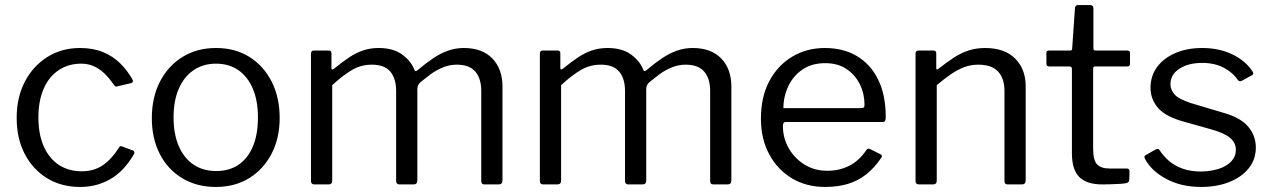

<svg xmlns="http://www.w3.org/2000/svg" viewBox="-20 -730 5037 760"><path d="M297 -540Q349 -540 388.5 -523.5Q428 -507 456.5 -478.5Q485 -450 504 -416Q510 -404 499 -401L444 -388Q437 -385 431 -394Q411 -423 391.5 -441Q372 -459 350 -468.5Q328 -478 302 -478Q251 -478 212.5 -452.5Q174 -427 153 -379Q132 -331 132 -265Q132 -198 153.5 -150Q175 -102 213.5 -77Q252 -52 304 -52Q352 -52 387 -76Q422 -100 451 -146Q454 -151 456.5 -151.5Q459 -152 464 -150L507 -134Q514 -131 511 -121Q496 -95 476 -71Q456 -47 429.5 -29Q403 -11 370 -0.5Q337 10 297 10Q223 10 166.5 -24.5Q110 -59 78 -120.5Q46 -182 46 -263Q46 -345 78.5 -407Q111 -469 167.5 -504.5Q224 -540 297 -540Z M834 10Q759 10 701.5 -24.5Q644 -59 612.5 -120.5Q581 -182 581 -262Q581 -345 613.5 -407.5Q646 -470 703 -505Q760 -540 835 -540Q911 -540 967.5 -504.5Q1024 -469 1055.5 -406.5Q1087 -344 1087 -263Q1087 -183 1055 -121.5Q1023 -60 966.5 -25Q910 10 834 10ZM836 -53Q888 -53 925 -78.5Q962 -104 981.5 -151.5Q1001 -199 1001 -265Q1001 -331 981 -378.5Q961 -426 924 -452Q887 -478 835 -478Q784 -478 746 -452Q708 -426 687.5 -378.5Q667 -331 667 -265Q667 -200 687.5 -152Q708 -104 746 -78.5Q784 -53 836 -53Z M1225 0Q1211 0 1211 -13V-517Q1211 -530 1222 -530H1282Q1292 -530 1292 -519V-461Q1292 -456 1294.5 -455Q1297 -454 1302 -458Q1334 -484 1361.5 -502.5Q1389 -521 1417.5 -530.5Q1446 -540 1479 -540Q1538 -540 1573.5 -513Q1609 -486 1621 -452Q1623 -448 1627 -449Q1631 -450 1635 -454Q1667 -481 1695.5 -500Q1724 -519 1753.5 -529.5Q1783 -540 1816 -540Q1889 -540 1929 -498.5Q1969 -457 1969 -387V-16Q1969 0 1954 0H1898Q1891 0 1888 -3.5Q1885 -7 1885 -13V-370Q1885 -419 1861.5 -446.5Q1838 -474 1788 -474Q1759 -474 1732.5 -463Q1706 -452 1684.5 -436Q1663 -420 1646 -406Q1638 -399 1635 -392.5Q1632 -386 1632 -376V-16Q1632 0 1617 0H1561Q1555 0 1551.5 -3.5Q1548 -7 1548 -13V-370Q1548 -419 1525 -446.5Q1502 -474 1452 -474Q1410 -474 1375 -454Q1340 -434 1295 -393V-15Q1295 0 1280 0H1225Z M2131 0Q2117 0 2117 -13V-517Q2117 -530 2128 -530H2188Q2198 -530 2198 -519V-461Q2198 -456 2200.5 -455Q2203 -454 2208 -458Q2240 -484 2267.5 -502.5Q2295 -521 2323.5 -530.5Q2352 -540 2385 -540Q2444 -540 2479.5 -513Q2515 -486 2527 -452Q2529 -448 2533 -449Q2537 -450 2541 -454Q2573 -481 2601.5 -500Q2630 -519 2659.5 -529.5Q2689 -540 2722 -540Q2795 -540 2835 -498.5Q2875 -457 2875 -387V-16Q2875 0 2860 0H2804Q2797 0 2794 -3.5Q2791 -7 2791 -13V-370Q2791 -419 2767.5 -446.5Q2744 -474 2694 -474Q2665 -474 2638.5 -463Q2612 -452 2590.5 -436Q2569 -420 2552 -406Q2544 -399 2541 -392.5Q2538 -386 2538 -376V-16Q2538 0 2523 0H2467Q2461 0 2457.5 -3.5Q2454 -7 2454 -13V-370Q2454 -419 2431 -446.5Q2408 -474 2358 -474Q2316 -474 2281 -454Q2246 -434 2201 -393V-15Q2201 0 2186 0H2131Z M3079 -232Q3079 -183 3102.5 -142.5Q3126 -102 3165.5 -78Q3205 -54 3254 -54Q3304 -54 3343 -74.5Q3382 -95 3410 -137Q3414 -141 3416.5 -141.5Q3419 -142 3424 -140L3466 -119Q3475 -114 3468 -105Q3441 -65 3408.5 -39.5Q3376 -14 3336 -2Q3296 10 3246 10Q3172 10 3115 -24Q3058 -58 3025 -119Q2992 -180 2992 -260Q2992 -347 3025.5 -409.5Q3059 -472 3116.5 -506Q3174 -540 3245 -540Q3318 -540 3372 -508Q3426 -476 3456 -415Q3486 -354 3486 -268Q3486 -261 3484.5 -254Q3483 -247 3471 -247H3088Q3084 -247 3081.5 -242.5Q3079 -238 3079 -232ZM3385 -302Q3396 -302 3399 -304.5Q3402 -307 3402 -316Q3402 -359 3383.5 -396.5Q3365 -434 3330.5 -457Q3296 -480 3247 -480Q3193 -480 3156 -454.5Q3119 -429 3100 -388Q3081 -347 3081 -302Z M3618 0Q3604 0 3604 -13V-517Q3604 -530 3615 -530H3675Q3686 -530 3686 -519V-461Q3686 -456 3688 -455Q3690 -454 3695 -458Q3728 -484 3756.5 -502.5Q3785 -521 3815 -530.5Q3845 -540 3879 -540Q3957 -540 3998.5 -498Q4040 -456 4040 -389V-16Q4040 0 4025 0H3969Q3962 0 3959 -3.5Q3956 -7 3956 -13V-370Q3956 -419 3931 -446.5Q3906 -474 3852 -474Q3823 -474 3797.5 -464.5Q3772 -455 3746 -437.5Q3720 -420 3688 -393V-15Q3688 0 3673 0H3618Z M4315 -467Q4307 -467 4307 -459V-142Q4307 -95 4323 -79Q4339 -63 4371 -63H4440Q4445 -63 4448 -60.5Q4451 -58 4451 -52L4450 -18Q4450 -8 4438 -5Q4428 -3 4409.5 -2Q4391 -1 4373.5 -0.5Q4356 0 4344 0Q4281 0 4252 -29.5Q4223 -59 4223 -123V-457Q4223 -467 4213 -467H4133Q4122 -467 4122 -478V-520Q4122 -530 4132 -530H4217Q4224 -530 4224 -538L4235 -697Q4236 -710 4246 -710H4296Q4308 -710 4308 -696V-538Q4308 -530 4316 -530H4442Q4453 -530 4453 -521V-478Q4453 -467 4442 -467Z M4880 -413Q4860 -443 4824 -462Q4788 -481 4738 -481Q4684 -481 4648.5 -458Q4613 -435 4613 -396Q4613 -375 4629 -356.5Q4645 -338 4694 -322L4821 -284Q4890 -265 4920.5 -229Q4951 -193 4951 -146Q4951 -99 4923 -64Q4895 -29 4846 -9.5Q4797 10 4735 10Q4656 10 4597 -21.5Q4538 -53 4513 -100Q4510 -105 4510 -109Q4510 -113 4515 -116L4554 -138Q4559 -141 4563 -140.5Q4567 -140 4569 -137Q4586 -111 4608.5 -92Q4631 -73 4662.5 -62Q4694 -51 4736 -51Q4774 -52 4805 -62Q4836 -72 4854 -91.5Q4872 -111 4872 -137Q4872 -164 4850 -183.5Q4828 -203 4774 -218L4671 -247Q4596 -267 4565.5 -301Q4535 -335 4534 -381Q4534 -429 4560 -464.5Q4586 -500 4632.5 -520Q4679 -540 4739 -540Q4806 -540 4858.5 -514.5Q4911 -489 4938 -447Q4941 -443 4941 -439.5Q4941 -436 4937 -433L4895 -410Q4891 -408 4887.5 -408.5Q4884 -409 4880 -413Z"/></svg>

Font: Libre Franklin
Style: Regular
Weight: 400
Designer: Pablo Impallari, Rodrigo Fuenzalida, Nhung Nguyen
Foundry: Impallari Type
Version: Version 3.000